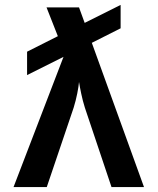

<svg xmlns="http://www.w3.org/2000/svg" viewBox="-20 -760 640 780"><path d="M470 -645V-740L324 -667L301 -730H169L215 -613L90 -550V-455L238 -529L35 0H170L279 -322C291 -360 299 -403 301 -427C305 -403 313 -359 325 -322L433 0H565L353 -586Z"/></svg>

Font: Tekne LDO
Style: Bold
Weight: 700
Monospace: yes
Designer: Alessio Laiso, Mario Rullo, Paolo Rosset
Foundry: Alessio Laiso
Version: Version 1.000;hotconv 1.0.109;makeotfexe 2.5.65596